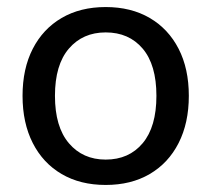

<svg xmlns="http://www.w3.org/2000/svg" viewBox="-20 -516 600 545"><path d="M280 9Q208 9 155 -22Q102 -53 73 -110Q44 -167 44 -244Q44 -321 73 -377.5Q102 -434 155 -465Q208 -496 280 -496Q352 -496 405 -465Q458 -434 487 -377.5Q516 -321 516 -244Q516 -167 487 -110Q458 -53 405 -22Q352 9 280 9ZM280 -63Q346 -63 385 -109.5Q424 -156 424 -244Q424 -332 385 -378Q346 -424 280 -424Q215 -424 175.5 -378Q136 -332 136 -244Q136 -156 175.5 -109.5Q215 -63 280 -63Z"/></svg>

Font: Nunito Sans 12pt ExtraLight 12pt Medium
Style: Regular
Weight: 500
Version: Version 3.101;gftools[0.9.27]